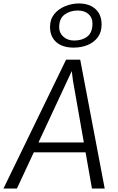

<svg xmlns="http://www.w3.org/2000/svg" viewBox="-44 -1093 682 1113"><path d="M54 0H-24L339 -747H421L563 0H489L452 -210H152ZM345 -623 179 -267H442L379 -625L372 -681ZM383 -817Q318 -817 282 -849Q246 -881 246 -938Q246 -981 271 -1012Q296 -1042 334.8 -1057.5Q373.5 -1073 413 -1073Q474 -1073 509.5 -1040.5Q545 -1008 545 -951Q545 -906.5 523 -877Q500.5 -847 464 -832Q427.5 -817 383 -817ZM386 -858Q432 -858 462 -881Q492 -904 492 -957Q492 -991 469 -1011.5Q446 -1032 407 -1032Q363 -1032 331 -1009Q299 -986 299 -935Q299 -901.5 323.8 -879.8Q348.5 -858 386 -858Z"/></svg>

Font: Merriweather Sans Variable Regular
Style: Italic
Weight: 300
Italic angle: -8°
Designer: Eben Sorkin
Foundry: Eben Sorkin
Version: Version 2.001